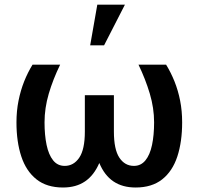

<svg xmlns="http://www.w3.org/2000/svg" viewBox="-20 -812 864 842"><path d="M256.3 10.3Q185.1 10.3 139.9 -25.6Q94.7 -61.5 73.5 -125.7Q52.2 -189.9 52.2 -275.4Q52.2 -325.7 61.3 -370.6Q70.3 -415.5 85.9 -454.8Q101.6 -494.1 122.6 -528.3H243.7Q212.4 -463.9 193.8 -400.9Q175.3 -337.9 175.3 -275.4Q175.3 -219.7 184.3 -176.5Q193.4 -133.3 212.9 -108.9Q232.4 -84.5 263.7 -84.5Q303.2 -84.5 327.6 -120.6Q352.1 -156.7 352.1 -234.9V-394.5H479.5V-234.9Q479.5 -156.7 503.4 -120.6Q527.3 -84.5 567.4 -84.5Q598.1 -84.5 617.9 -108.9Q637.7 -133.3 646.7 -176.3Q655.8 -219.2 655.8 -275.4Q655.8 -337.9 637 -401.1Q618.2 -464.4 587.4 -528.3H708.5Q729.5 -494.1 745.4 -454.6Q761.2 -415 770 -370.4Q778.8 -325.7 778.8 -275.4Q778.8 -189.9 757.6 -125.5Q736.3 -61 691.2 -25.4Q646 10.3 574.7 10.3Q517.1 10.3 477.5 -16.4Q438 -43 415.5 -97.2Q392.1 -43 352.8 -16.4Q313.5 10.3 256.3 10.3ZM375.5 -613.3 406.7 -791.5H527.8L436.5 -613.3Z"/></svg>

Font: Roboto Slab LO Medium
Style: Regular
Weight: 500
Designer: Google
Version: Version 2.000